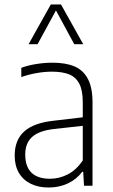

<svg xmlns="http://www.w3.org/2000/svg" viewBox="-20 -828 503 856"><path d="M392.5 -371V0H354.5L351 -62H346.5Q321 -28 282 -10Q243 8 197 8Q151 8 117 -8.8Q83 -25.5 64.2 -57.5Q45.5 -89.5 45.5 -134.5Q45.5 -204 88.2 -242.2Q131 -280.5 221 -290L349 -305V-372.5Q349 -425 333.5 -454.8Q318 -484.5 288 -496.5Q258 -508.5 211 -508.5Q180 -508.5 144.8 -502.5Q109.5 -496.5 75 -484.5V-525.5Q103.5 -536.5 141.2 -542.5Q179 -548.5 213.5 -548.5Q273.5 -548.5 312.5 -531.8Q351.5 -515 372 -476Q392.5 -437 392.5 -371ZM349 -112.5V-267L221.5 -253Q154.5 -245.5 123.5 -217.8Q92.5 -190 92.5 -139Q92.5 -85 120.5 -58Q148.5 -31 203 -31Q244 -31 282 -50.5Q320 -70 349 -112.5ZM351 -631H311L229.5 -781.5L147.5 -631H107.5L206.5 -808H252Z"/></svg>

Font: Encode Sans Semi Condensed ExLight
Style: Regular
Weight: 275
Width: 4
Designer: Multiple Designers
Foundry: Impallari Type
Version: Version 2.000